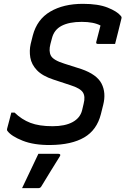

<svg xmlns="http://www.w3.org/2000/svg" viewBox="-20 -738 654 1001"><path d="M412 -718Q492 -718 541 -698.5Q590 -679 609 -656Q616 -649 613 -641Q606 -611 597 -576Q588 -541 580 -509H490Q479 -509 482 -520Q487 -540 492.5 -560.5Q498 -581 504 -605Q468 -624 406 -624Q341 -624 301.5 -603.5Q262 -583 251 -539L243 -509Q233 -471 245.5 -447.5Q258 -424 316 -406L404 -378Q485 -350 509.5 -302Q534 -254 518 -191L506 -143Q485 -60 419 -21.5Q353 17 243 18Q157 19 98 -4.5Q39 -28 19 -55Q15 -60 17 -67Q25 -95 30 -116Q35 -137 39 -151H56Q93 -115 138.5 -97.5Q184 -80 254 -80Q319 -80 358.5 -101.5Q398 -123 408 -163L416 -197Q426 -235 412 -256.5Q398 -278 347 -294L259 -323Q201 -342 172.5 -372Q144 -402 138 -438Q132 -474 140 -509L151 -553Q173 -637 242 -677.5Q311 -718 412 -718ZM180 64H285Q291 64 293.5 67.5Q296 71 292 77Q265 120 244.5 153.5Q224 187 196 233Q194 237 190 240Q186 243 179 243H95Q118 194 138.5 151.5Q159 109 180 64Z"/></svg>

Font: Recursive Mn Lnr St Med
Style: Italic
Weight: 500
Italic angle: -15°
Monospace: yes
Version: Version 1.079;hotconv 1.0.112;makeotfexe 2.5.65598; ttfautoh